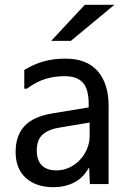

<svg xmlns="http://www.w3.org/2000/svg" viewBox="-20 -782 540 799"><path d="M353 -215V-272L233 -252Q184 -245 158.5 -223Q133 -201 133 -156Q133 -116 153.5 -94.5Q174 -73 216 -73Q244 -73 269 -85Q294 -97 312.5 -116.5Q331 -136 342 -162Q353 -188 353 -215ZM81 -413V-491Q121 -515 161.5 -526.5Q202 -538 253 -538Q341 -538 386.5 -486Q432 -434 432 -341V-16H354L351 -83H349Q326 -41 287.5 -22Q249 -3 203 -3Q130 -3 87.5 -41.5Q45 -80 45 -149Q45 -218 82 -257.5Q119 -297 197 -310L349 -335V-349Q349 -412 324.5 -438.5Q300 -465 249 -465Q207 -465 169 -453.5Q131 -442 92 -413ZM333 -762H456L275 -612H193Z"/></svg>

Font: D2Coding
Style: Regular
Weight: 400
Monospace: yes
Designer: Yong-Rak Park; Jeong-Hwan Yoon; Sang-Min Lee;
Foundry: NHN Corporation
Version: Version 1.3.2; Build 20180524